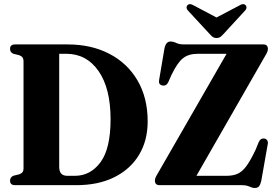

<svg xmlns="http://www.w3.org/2000/svg" viewBox="-20 -921 1369 955"><path d="M30 -22.5Q30 -39.5 47 -47L75.5 -54Q97 -61 97 -81.5V-618Q97 -638.5 75.5 -646.5L46.5 -653.5Q30 -660.5 30 -678Q30 -700 55 -700H317Q434.5 -700 524.2 -653.2Q614 -606.5 664.2 -520.5Q714.5 -434.5 714.5 -317Q714.5 -221.5 671.2 -150.2Q628 -79 548.5 -39.5Q469 0 360 0H55Q30 0 30 -22.5ZM352.5 -46.5Q430 -46.5 480 -114.2Q530 -182 530 -328Q530 -481.5 470.2 -567.5Q410.5 -653.5 309.5 -653.5H274.5V-90.5Q274.5 -46.5 315 -46.5ZM1301.5 -647.5 957 -46.5H1106Q1139 -46.5 1162 -56.8Q1185 -67 1205.8 -95.2Q1226.5 -123.5 1252 -177.5L1267 -214.5Q1276.5 -235.5 1297 -231.5Q1306 -229.5 1310.2 -220.8Q1314.5 -212 1311 -200L1279.5 -21Q1275 -2.5 1268.2 5.8Q1261.5 14 1247.5 14Q1235.5 14 1220.5 7Q1205.5 0 1182 0H773.5Q750.5 0 750.5 -23Q750.5 -35 762.5 -54.5L1107 -653.5H964Q918 -653.5 890 -631.2Q862 -609 832 -546.5L818 -514.5Q808 -491.5 787 -496Q767 -500.5 771.5 -523.5L798 -680Q805 -714.5 828 -714.5Q842 -714.5 857 -707.2Q872 -700 896 -700H1289.5Q1312.5 -700 1312.5 -678Q1312.5 -664.5 1301.5 -647.5ZM1096 -756.5Q1086 -745 1077.8 -738.5Q1069.5 -732 1057 -732Q1044.5 -732 1036.5 -738.5Q1028.5 -745 1018.5 -756.5L915 -868.5Q907.5 -877 908 -884.5Q908.5 -892 913 -896Q924 -906 943.5 -894L1057 -834L1171 -894Q1190 -906 1201 -896Q1205.5 -892 1206 -884.5Q1206.5 -877 1199 -868.5Z"/></svg>

Font: Fraunces 144pt S050
Style: Bold
Weight: 700
Version: Version 1.000; ttfautohint (v1.8.3)